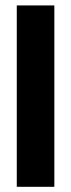

<svg xmlns="http://www.w3.org/2000/svg" viewBox="-20 -702 267 721"><path d="M43 -681.6H184.1V-0.5H43Z"/></svg>

Font: Vazir Black WOL
Style: Black-WOL
Weight: 900
Designer: Saber Rastikerdar
Foundry: Saber Rastikerdar
Version: Version 30.0.0